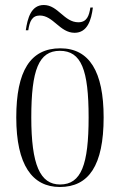

<svg xmlns="http://www.w3.org/2000/svg" viewBox="-20 -737 479 767"><path d="M278 -606C329 -606 345 -657 351 -707H341C336 -674 327 -648 293 -648C236 -648 212 -717 155 -717C104 -717 90 -664 83 -616H93C98 -651 108 -675 139 -675C193 -675 219 -606 278 -606ZM219 10C334 10 394 -75 394 -268C394 -451 337 -544 221 -544C101 -544 45 -453 45 -268C45 -78 109 10 219 10ZM220 0C140 0 105 -79 105 -268C105 -458 135 -534 219 -534C305 -534 334 -458 334 -268C334 -80 305 0 220 0Z"/></svg>

Font: Noto Serif Display ExtraCondensed Light
Style: Regular
Weight: 300
Width: 2
Designer: Monotype Design Team
Foundry: Monotype Imaging Inc.
Version: Version 2.009